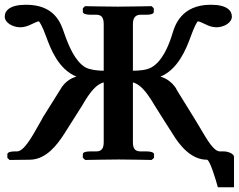

<svg xmlns="http://www.w3.org/2000/svg" viewBox="-37 -673 1006 809"><path d="M3 1 89 0C159 -1 205 -65 233 -108L309 -228C344 -289 369 -317 400 -326V-74C400 -49 392 -35 368 -35H342C323 -35 312 -31 312 -23V-8L322 1C322 1 428 -1 463 -1C502 -1 602 1 602 1L612 -8V-23C612 -31 598 -35 582 -35H556C532 -35 523 -47 523 -74V-326C554 -317 579 -289 615 -228C639 -189 667 -146 691 -108C718 -64 766 0 835 0C847 0 871 80 881 116H949V-12C949 -26 922 -35 907 -35H890C864 -35 838 -80 805 -136C797 -149 788 -165 779 -179C755 -218 730 -258 706 -297H707C693 -321 667 -343 639 -350C713 -381 747 -465 767 -520C782 -562 794 -583 797 -583C802 -583 815 -577 828 -571C839 -565 857 -558 875 -558C906 -558 940 -577 940 -603C940 -628 920 -653 851 -653C725 -653 699 -562 690 -533C674 -479 646 -414 601 -389C582 -378 551 -375 523 -375V-571C523 -596 532 -611 556 -611H582C600 -611 611 -615 611 -623V-638L602 -647C602 -647 495 -645 460 -645C421 -645 321 -647 321 -647L312 -638V-623C312 -615 326 -611 342 -611H368C391 -611 400 -599 400 -571V-375C373 -375 342 -379 323 -389C279 -415 252 -480 233 -535C219 -577 192 -653 73 -653C4 -653 -17 -628 -17 -603C-17 -577 17 -558 49 -558C67 -558 84 -565 96 -571C108 -577 122 -583 126 -583C129 -583 141 -564 157 -520C177 -465 209 -382 285 -350C256 -343 231 -321 218 -297L144 -179C140 -172 133 -158 129 -152C95 -91 63 -35 34 -35H23C7 -35 -6 -31 -6 -23V-8Z"/></svg>

Font: Libertinus Serif
Style: Bold
Weight: 700
Designer: Philipp H. Poll, Khaled Hosny
Foundry: Caleb Maclennan
Version: Version 7.050;RELEASE